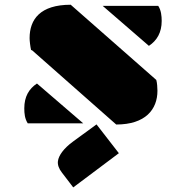

<svg xmlns="http://www.w3.org/2000/svg" viewBox="-20 -523 789 814"><path d="M111.8 -310.5H115.2L472.7 4.9C596.7 4.9 647.5 -59.1 647.5 -138.2C647.5 -151.9 646 -172.4 642.6 -184.1L279.8 -502.9C150.4 -502.9 105.5 -440.9 105.5 -361.3C105.5 -349.6 108.4 -325.7 111.8 -310.5ZM415.5 -498 611.3 -328.6C645.5 -351.1 665.5 -385.3 665.5 -434.1C665.5 -455.6 663.1 -479.5 650.9 -498ZM97.7 0H107.9H333L136.7 -168.9C102.5 -146.5 83 -112.8 83 -64C83 -41.5 85 -20 97.7 0ZM225.6 160.2C223.6 175.3 229.5 192.4 242.7 209L290.5 271.5L483.9 126.5L389.2 4.4L289.6 77.1C249.5 106.4 228.5 136.7 225.6 160.2Z"/></svg>

Font: Plaster
Style: Regular
Weight: 400
Designer: Eben Sorkin
Foundry: Eben Sorkin
Version: Version 1.007